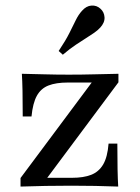

<svg xmlns="http://www.w3.org/2000/svg" viewBox="-20 -687 514 707"><path d="M55.6 0V-31.5L317.7 -383.1H229.8Q186.3 -383.1 158.5 -372.2Q130.6 -361.3 115.7 -334.3Q100.8 -307.3 96 -258.1H63.7Q63.7 -314.5 62.9 -352.8Q62.1 -391.1 60.5 -415.3Q100.8 -414.5 144.4 -413.3Q187.9 -412.1 233.1 -412.1Q280.6 -412.1 326.6 -413.3Q372.6 -414.5 416.1 -415.3V-383.9L154 -32.3H246Q287.1 -32.3 315.3 -43.1Q343.5 -54 359.7 -81Q375.8 -108.1 379.8 -158.1H412.1Q412.1 -101.6 412.9 -63.3Q413.7 -25 415.3 0Q375 -1.6 330.6 -2.4Q286.3 -3.2 242.7 -3.2Q196 -3.2 148 -2.4Q100 -1.6 55.6 0ZM211.3 -485.5 196 -499.2Q221.8 -537.9 235.5 -565.3Q249.2 -592.7 258.9 -612.5Q268.5 -632.3 281.5 -646.8Q297.6 -665.3 316.9 -666.5Q336.3 -667.7 350 -654.8Q363.7 -642.7 364.9 -623.4Q366.1 -604 349.2 -585.5Q339.5 -575 326.6 -566.1Q313.7 -557.3 297.2 -546.8Q280.6 -536.3 259.3 -522.2Q237.9 -508.1 211.3 -485.5Z"/></svg>

Font: Playfair 12pt Medium
Style: Regular
Weight: 500
Designer: Claus Eggers Sørensen
Foundry: Claus Eggers Sørensen
Version: Version 2.000;gftools[0.9.28]